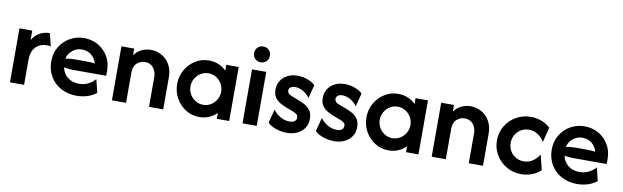

<svg xmlns="http://www.w3.org/2000/svg" viewBox="-41 -1025 4732 1459"><g transform="rotate(10 2324.5 -295.5)"><path d="M51.4 0V-416.7H150V-343.8Q171.5 -380.6 205.6 -400.7Q239.6 -420.8 285.4 -420.8L309.7 -322.2Q296.5 -326.4 279.9 -326.4Q225.7 -326.4 193.1 -291.7Q160.4 -256.9 160.4 -193.1V0Z M566.7 12.5Q497.9 12.5 444.8 -16.7Q391.7 -45.8 362.2 -96.9Q332.6 -147.9 332.6 -212.5Q332.6 -275 361.5 -323.6Q390.3 -372.2 439.6 -400.7Q488.9 -429.2 548.6 -429.2Q609.7 -429.2 658 -401.4Q706.2 -373.6 734.7 -325.3Q763.2 -277.1 763.2 -216V-176.4H504.2Q486.8 -176.4 470.1 -178.5Q453.5 -180.6 436.8 -183.3Q445.1 -138.2 480.6 -109.4Q516 -80.6 569.4 -80.6Q609 -80.6 641 -96.9Q672.9 -113.2 693.8 -138.2L718.8 -36.1Q687.5 -11.8 648.6 0.3Q609.7 12.5 566.7 12.5ZM434 -250.7Q469.4 -257.6 504.2 -257.6H593.8Q612.5 -257.6 629.2 -256.6Q645.8 -255.6 661.1 -252.1Q650.7 -292.4 620.5 -316.7Q590.3 -341 547.9 -341Q506.2 -341 475.7 -316Q445.1 -291 434 -250.7Z M838.2 0V-416.7H936.8V-365.3Q959 -396.5 992.7 -412.8Q1026.4 -429.2 1064.6 -429.2Q1109 -429.2 1147.6 -408Q1186.1 -386.8 1210.1 -345.8Q1234 -304.9 1234 -247.2V0H1124.3V-232.6Q1124.3 -270.8 1101.4 -300.7Q1078.5 -330.6 1036.1 -330.6Q1001.4 -330.6 974.3 -306.6Q947.2 -282.6 947.2 -234V0Z M1512.5 9.7Q1455.6 9.7 1408.3 -19.8Q1361.1 -49.3 1333 -99Q1304.9 -148.6 1304.9 -208.3Q1304.9 -268.8 1333 -318.1Q1361.1 -367.4 1408.3 -396.9Q1455.6 -426.4 1512.5 -426.4Q1553.5 -426.4 1588.2 -411.8Q1622.9 -397.2 1647.2 -371.5V-416.7H1743.1V0H1647.2V-45.8Q1622.9 -20.1 1588.2 -5.2Q1553.5 9.7 1512.5 9.7ZM1525.7 -86.8Q1559 -86.8 1585.8 -103.5Q1612.5 -120.1 1628.5 -147.6Q1644.4 -175 1644.4 -208.3Q1644.4 -241.7 1628.5 -269.1Q1612.5 -296.5 1585.8 -313.2Q1559 -329.9 1526.4 -329.9Q1493.1 -329.9 1466.3 -313.2Q1439.6 -296.5 1423.6 -269.1Q1407.6 -241.7 1407.6 -208.3Q1407.6 -175 1423.6 -147.6Q1439.6 -120.1 1466.3 -103.5Q1493.1 -86.8 1525.7 -86.8Z M1845.8 0V-416.7H1955.6V0ZM1900.7 -480.6Q1875 -480.6 1857.3 -498.3Q1839.6 -516 1839.6 -541.7Q1839.6 -568.1 1857.3 -585.4Q1875 -602.8 1900.7 -602.8Q1927.1 -602.8 1944.4 -585.4Q1961.8 -568.1 1961.8 -541.7Q1961.8 -516 1944.4 -498.3Q1927.1 -480.6 1900.7 -480.6Z M2188.2 12.5Q2148.6 12.5 2106.9 -1Q2065.3 -14.6 2040.3 -39.6L2068.1 -145.1Q2088.2 -116 2122.6 -95.8Q2156.9 -75.7 2194.4 -75.7Q2221.5 -75.7 2234.4 -86.8Q2247.2 -97.9 2247.2 -114.6Q2247.2 -133.3 2234 -142Q2220.8 -150.7 2207.6 -155.6L2150 -177.1Q2131.9 -184.7 2107.6 -197.6Q2083.3 -210.4 2065.6 -234.4Q2047.9 -258.3 2047.9 -297.2Q2047.9 -332.6 2065.3 -362.5Q2082.6 -392.4 2116 -410.8Q2149.3 -429.2 2195.1 -429.2Q2236.8 -429.2 2275 -414.9Q2313.2 -400.7 2332.6 -379.9L2306.2 -277.1Q2284.7 -307.6 2253.1 -324.7Q2221.5 -341.7 2192.4 -341.7Q2168.8 -341.7 2156.6 -330.9Q2144.4 -320.1 2144.4 -305.6Q2144.4 -295.1 2152.8 -285.1Q2161.1 -275 2179.9 -268.1L2234.7 -247.2Q2256.2 -239.6 2281.9 -226Q2307.6 -212.5 2326 -188.2Q2344.4 -163.9 2344.4 -121.5Q2344.4 -62.5 2301 -25Q2257.6 12.5 2188.2 12.5Z M2552.8 12.5Q2513.2 12.5 2471.5 -1Q2429.9 -14.6 2404.9 -39.6L2432.6 -145.1Q2452.8 -116 2487.2 -95.8Q2521.5 -75.7 2559 -75.7Q2586.1 -75.7 2599 -86.8Q2611.8 -97.9 2611.8 -114.6Q2611.8 -133.3 2598.6 -142Q2585.4 -150.7 2572.2 -155.6L2514.6 -177.1Q2496.5 -184.7 2472.2 -197.6Q2447.9 -210.4 2430.2 -234.4Q2412.5 -258.3 2412.5 -297.2Q2412.5 -332.6 2429.9 -362.5Q2447.2 -392.4 2480.6 -410.8Q2513.9 -429.2 2559.7 -429.2Q2601.4 -429.2 2639.6 -414.9Q2677.8 -400.7 2697.2 -379.9L2670.8 -277.1Q2649.3 -307.6 2617.7 -324.7Q2586.1 -341.7 2556.9 -341.7Q2533.3 -341.7 2521.2 -330.9Q2509 -320.1 2509 -305.6Q2509 -295.1 2517.4 -285.1Q2525.7 -275 2544.4 -268.1L2599.3 -247.2Q2620.8 -239.6 2646.5 -226Q2672.2 -212.5 2690.6 -188.2Q2709 -163.9 2709 -121.5Q2709 -62.5 2665.6 -25Q2622.2 12.5 2552.8 12.5Z M2972.9 9.7Q2916 9.7 2868.8 -19.8Q2821.5 -49.3 2793.4 -99Q2765.3 -148.6 2765.3 -208.3Q2765.3 -268.8 2793.4 -318.1Q2821.5 -367.4 2868.8 -396.9Q2916 -426.4 2972.9 -426.4Q3013.9 -426.4 3048.6 -411.8Q3083.3 -397.2 3107.6 -371.5V-416.7H3203.5V0H3107.6V-45.8Q3083.3 -20.1 3048.6 -5.2Q3013.9 9.7 2972.9 9.7ZM2986.1 -86.8Q3019.4 -86.8 3046.2 -103.5Q3072.9 -120.1 3088.9 -147.6Q3104.9 -175 3104.9 -208.3Q3104.9 -241.7 3088.9 -269.1Q3072.9 -296.5 3046.2 -313.2Q3019.4 -329.9 2986.8 -329.9Q2953.5 -329.9 2926.7 -313.2Q2900 -296.5 2884 -269.1Q2868.1 -241.7 2868.1 -208.3Q2868.1 -175 2884 -147.6Q2900 -120.1 2926.7 -103.5Q2953.5 -86.8 2986.1 -86.8Z M3305.6 0V-416.7H3404.2V-365.3Q3426.4 -396.5 3460.1 -412.8Q3493.8 -429.2 3531.9 -429.2Q3576.4 -429.2 3614.9 -408Q3653.5 -386.8 3677.4 -345.8Q3701.4 -304.9 3701.4 -247.2V0H3591.7V-232.6Q3591.7 -270.8 3568.8 -300.7Q3545.8 -330.6 3503.5 -330.6Q3468.8 -330.6 3441.7 -306.6Q3414.6 -282.6 3414.6 -234V0Z M3995.8 12.5Q3934 12.5 3883 -17.4Q3831.9 -47.2 3802.1 -97.6Q3772.2 -147.9 3772.2 -208.3Q3772.2 -269.4 3802.1 -319.8Q3831.9 -370.1 3883 -399.7Q3934 -429.2 3995.8 -429.2Q4039.6 -429.2 4078.5 -414.6Q4117.4 -400 4147.2 -372.2L4118.1 -256.9Q4100.7 -286.8 4070.1 -308.7Q4039.6 -330.6 3999.3 -330.6Q3964.6 -330.6 3937.2 -313.9Q3909.7 -297.2 3894.1 -269.8Q3878.5 -242.4 3878.5 -208.3Q3878.5 -175 3894.1 -147.2Q3909.7 -119.4 3937.2 -103.1Q3964.6 -86.8 3999.3 -86.8Q4039.6 -86.8 4070.1 -108.3Q4100.7 -129.9 4118.1 -160.4L4147.2 -44.4Q4117.4 -16.7 4078.5 -2.1Q4039.6 12.5 3995.8 12.5Z M4428.5 12.5Q4359.7 12.5 4306.6 -16.7Q4253.5 -45.8 4224 -96.9Q4194.4 -147.9 4194.4 -212.5Q4194.4 -275 4223.3 -323.6Q4252.1 -372.2 4301.4 -400.7Q4350.7 -429.2 4410.4 -429.2Q4471.5 -429.2 4519.8 -401.4Q4568.1 -373.6 4596.5 -325.3Q4625 -277.1 4625 -216V-176.4H4366Q4348.6 -176.4 4331.9 -178.5Q4315.3 -180.6 4298.6 -183.3Q4306.9 -138.2 4342.4 -109.4Q4377.8 -80.6 4431.2 -80.6Q4470.8 -80.6 4502.8 -96.9Q4534.7 -113.2 4555.6 -138.2L4580.6 -36.1Q4549.3 -11.8 4510.4 0.3Q4471.5 12.5 4428.5 12.5ZM4295.8 -250.7Q4331.2 -257.6 4366 -257.6H4455.6Q4474.3 -257.6 4491 -256.6Q4507.6 -255.6 4522.9 -252.1Q4512.5 -292.4 4482.3 -316.7Q4452.1 -341 4409.7 -341Q4368.1 -341 4337.5 -316Q4306.9 -291 4295.8 -250.7Z"/></g></svg>

Font: Afacad SemiBold
Style: Regular
Weight: 600
Designer: Kristian Moeller
Foundry: Dicotype
Version: Version 1.000